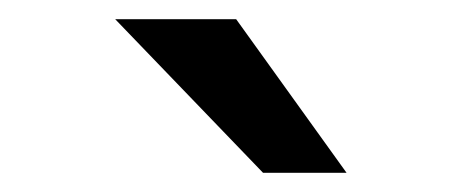

<svg xmlns="http://www.w3.org/2000/svg" viewBox="-20 -781 481 200"><path d="M254 -601 100 -761H226L341 -601Z"/></svg>

Font: Syne Med Modified
Style: Regular
Weight: 500
Designer: Lucas Descroix
Foundry: Bonjour Monde
Version: Version 2.200